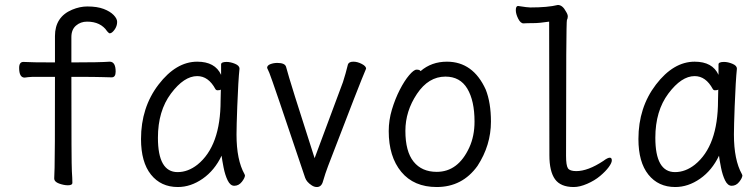

<svg xmlns="http://www.w3.org/2000/svg" viewBox="-20 -734 3040 772"><path d="M253 11Q237 11 217.5 4Q198 -3 198 -17Q198 -29 199.5 -60Q201 -91 201 -425H111Q91 -424 79 -422Q57 -422 57 -461Q57 -485 74 -485Q105 -483 201 -483V-589Q201 -666 270 -695Q301 -708 331 -708Q371 -708 397 -698Q423 -688 437 -673.5Q451 -659 451 -646Q451 -629 440.5 -614.5Q430 -600 421 -600Q418 -600 411 -608Q385 -647 330 -647Q304 -647 285.5 -631Q267 -615 267 -585V-483Q382 -483 421 -486Q445 -486 445 -446Q445 -423 429 -423Q409 -423 390.5 -424Q372 -425 267 -425Q267 -74 269 -45Q271 -16 271 1Q271 11 253 11Z M695 18Q627 18 587 -32Q547 -82 547 -175Q547 -302 617.5 -394Q688 -486 773 -486Q845 -486 869 -433V-475Q869 -485 891 -485Q907 -485 925 -477.5Q943 -470 943 -458Q938 -411 934 -306Q931 -225 931 -193Q931 -91 963 -34L965 -29Q965 -19 952.5 -3Q940 13 922 13Q906 13 895.5 -8.5Q885 -30 879 -60.5Q873 -91 871 -108Q843 -49 795 -15.5Q747 18 695 18ZM694 -42Q736 -42 774 -72Q867 -147 867 -330Q867 -356 868 -374Q865 -371 855 -371Q849 -371 846 -376Q818 -428 773 -428Q720 -428 667.5 -358Q615 -288 615 -180Q615 -42 694 -42Z M1254 18Q1243 18 1233 11Q1213 -2 1207 -19Q1074 -415 1063 -441L1054 -461Q1054 -471 1067 -476Q1080 -481 1095 -481Q1125 -481 1130 -466Q1145 -408 1245 -98L1359 -404Q1370 -438 1379 -475Q1383 -486 1401 -486Q1417 -486 1434.5 -477Q1452 -468 1452 -458Q1430 -408 1299 -66Q1288 -37 1279 -6Q1273 18 1254 18Z M1736 18Q1644 18 1593.5 -43Q1543 -104 1543 -207Q1543 -251 1556 -294Q1569 -337 1587.5 -373Q1606 -409 1625 -431.5Q1644 -454 1655 -454Q1668 -454 1671 -448Q1715 -486 1777 -486Q1882 -486 1933 -374Q1954 -321 1954 -245Q1954 -150 1900 -67Q1839 18 1736 18ZM1736 -43Q1822 -43 1867 -141Q1888 -187 1888 -245Q1888 -329 1859 -377.5Q1830 -426 1771 -426Q1703 -426 1656.5 -356.5Q1610 -287 1610 -208Q1610 -125 1643 -84Q1676 -43 1736 -43Z M2287 18Q2234 18 2211.5 -13.5Q2189 -45 2189 -110L2188 -647Q2149 -641 2123.5 -641Q2098 -641 2085 -640Q2073 -640 2063.5 -659Q2054 -678 2054 -693Q2054 -710 2063 -710Q2101 -704 2112 -704Q2183 -704 2223 -714Q2242 -714 2256 -687Q2263 -676 2263 -668Q2263 -660 2259.5 -653.5Q2256 -647 2256 -108Q2256 -69 2263.5 -57.5Q2271 -46 2297 -46Q2344 -46 2406 -87Q2423 -100 2432 -100Q2440 -100 2440 -89Q2440 -79 2427.5 -62Q2415 -45 2393 -26.5Q2371 -8 2341 5Q2311 18 2287 18Z M2695 18Q2627 18 2587 -32Q2547 -82 2547 -175Q2547 -302 2617.5 -394Q2688 -486 2773 -486Q2845 -486 2869 -433V-475Q2869 -485 2891 -485Q2907 -485 2925 -477.5Q2943 -470 2943 -458Q2938 -411 2934 -306Q2931 -225 2931 -193Q2931 -91 2963 -34L2965 -29Q2965 -19 2952.5 -3Q2940 13 2922 13Q2906 13 2895.5 -8.5Q2885 -30 2879 -60.5Q2873 -91 2871 -108Q2843 -49 2795 -15.5Q2747 18 2695 18ZM2694 -42Q2736 -42 2774 -72Q2867 -147 2867 -330Q2867 -356 2868 -374Q2865 -371 2855 -371Q2849 -371 2846 -376Q2818 -428 2773 -428Q2720 -428 2667.5 -358Q2615 -288 2615 -180Q2615 -42 2694 -42Z"/></svg>

Font: LXGW WenKai Mono TC
Style: Regular
Weight: 400
Designer: LXGW / Fontworks Inc.
Foundry: LXGW / Fontworks Inc.
Version: Version 1.330